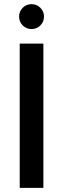

<svg xmlns="http://www.w3.org/2000/svg" viewBox="-20 -905 304 925"><path d="M132 -765Q107 -765 89.5 -782.5Q72 -800 72 -825Q72 -850 89.5 -867.5Q107 -885 132 -885Q157 -885 174.5 -867.5Q192 -850 192 -825Q192 -800 174.5 -782.5Q157 -765 132 -765ZM189 -695V0H75V-695Z"/></svg>

Font: Fz Poppins Med
Style: Regular
Weight: 500
Designer: Ninad Kale (Devanagari), Jonny Pinhorn (Latin)
Foundry: Indian Type Foundry
Version: Vit hóa bi Vntype.Com & FontZin.Com